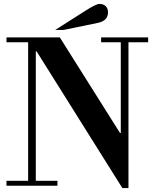

<svg xmlns="http://www.w3.org/2000/svg" viewBox="-20 -944 784 976"><path d="M494 -729V-754H733V-729H633V12H602L166 -683H162V-25H272V0H13V-25H123V-729H13V-754H284L590 -268H594V-729ZM304 -792H261L412 -888Q468 -924 485 -924Q506 -924 517.5 -912.5Q529 -901 529 -881Q529 -839 479 -828Z"/></svg>

Font: Libre Bodoni
Style: Regular
Weight: 400
Designer: Pablo Impallari, Rodrigo Fuenzalida
Foundry: Pablo Impallari, Rodrigo Fuenzalida
Version: Version 1.001